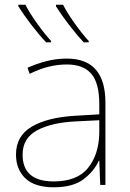

<svg xmlns="http://www.w3.org/2000/svg" viewBox="-20 -786 551 816"><path d="M402 -275V-220Q400 -129 354 -72Q308 -15 208 -15Q76 -15 76 -129Q76 -199 137.5 -232Q199 -265 301 -270ZM264 -537Q220 -537 178.5 -526.5Q137 -516 97 -498L106 -472Q185 -512 264 -512Q334 -512 368 -472.5Q402 -433 402 -343V-300L299 -294Q181 -287 114.5 -247.5Q48 -208 48 -129Q48 -66 88 -28Q128 10 208 10Q289 10 334 -23.5Q379 -57 400 -103H402L406 0H428V-350Q428 -537 264 -537ZM88 -766H58V-759Q80 -724 112.5 -681.5Q145 -639 176 -606H197V-612Q170 -641 137.5 -686.5Q105 -732 88 -766ZM248 -766H218V-759Q240 -724 272.5 -681.5Q305 -639 336 -606H357V-612Q330 -641 297.5 -686.5Q265 -732 248 -766Z"/></svg>

Font: Noto Sans UI Thin
Style: Regular
Weight: 250
Designer: Monotype Design Team
Foundry: Monotype Imaging Inc.
Version: Version 1.901